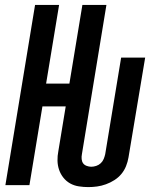

<svg xmlns="http://www.w3.org/2000/svg" viewBox="-20 -755 640 783"><path d="M340 8Q321 8 301.5 5Q282 2 266 -7Q250 -16 238.5 -30.5Q227 -45 221 -62.5Q215 -80 214.5 -99.5Q214 -119 218 -139L248 -321H153L100 0H2L123 -735H221L168 -414H263L316 -735H414L314 -126Q312 -116 313 -106Q314 -96 319 -89Q324 -82 333.5 -78.5Q343 -75 352 -75Q362 -75 372.5 -78.5Q383 -82 391 -89.5Q399 -97 403 -107Q407 -117 409 -126L474 -520H572L504 -113Q501 -95 494 -77.5Q487 -60 475 -45.5Q463 -31 446.5 -20.5Q430 -10 412 -3.5Q394 3 376 5.5Q358 8 340 8Z"/></svg>

Font: Iosevka SmBd Ex Obl
Style: Regular
Weight: 600
Width: 7
Italic angle: -9°
Monospace: yes
Designer: Belleve Invis
Foundry: Belleve Invis
Version: Version 32.5.0; ttfautohint (v1.8.4)